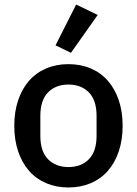

<svg xmlns="http://www.w3.org/2000/svg" viewBox="-20 -815 604 847"><path d="M282 12Q228 12 183.5 -7Q139 -26 108 -61.5Q77 -97 60 -147.5Q43 -198 43 -260Q43 -322 60 -372.5Q77 -423 108 -458.5Q139 -494 183.5 -513Q228 -532 282 -532Q336 -532 380.5 -513Q425 -494 456 -458.5Q487 -423 504 -372.5Q521 -322 521 -260Q521 -198 504 -147.5Q487 -97 456 -61.5Q425 -26 380.5 -7Q336 12 282 12ZM282 -78Q338 -78 372 -112.5Q406 -147 406 -216V-304Q406 -373 372 -407.5Q338 -442 282 -442Q226 -442 192 -407.5Q158 -373 158 -304V-216Q158 -147 192 -112.5Q226 -78 282 -78ZM293 -582 225 -615 316 -795 411 -749Z"/></svg>

Font: IBM Plex Sans Thai Medm
Style: Regular
Weight: 500
Designer: Mike Abbink, Paul van der Laan, Pieter van Rosmalen, Ben Mitchell, Mark Frömberg
Foundry: Bold Monday
Version: Version 1.2